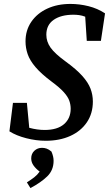

<svg xmlns="http://www.w3.org/2000/svg" viewBox="-20 -700 555 978"><path d="M28 -31 46 -176H117L129 -49Q170 -38 207 -38Q272 -38 306 -67.5Q340 -97 340 -146Q340 -167 333 -187Q326 -207 305 -230.5Q284 -254 242 -285Q190 -324 161 -358Q132 -392 121 -424Q110 -456 110 -489Q110 -546 139.5 -589Q169 -632 220.5 -656Q272 -680 339 -680Q385 -680 431 -668.5Q477 -657 515 -632L494 -492H422L414 -615Q398 -621 383.5 -623Q369 -625 354 -625Q291 -625 253.5 -599Q216 -573 216 -523Q216 -488 237.5 -457.5Q259 -427 314 -387Q369 -347 399 -313.5Q429 -280 441 -248.5Q453 -217 453 -183Q453 -122 422.5 -77Q392 -32 338 -7.5Q284 17 213 17Q164 17 113.5 4Q63 -9 28 -31ZM135 258 117 229Q139 215 154.5 203Q170 191 182 174Q162 159 150.5 142.5Q139 126 139 107Q139 83 155 68Q171 53 194 53Q206 53 217.5 57Q229 61 242 72Q253 97 253 119Q253 167 220.5 198.5Q188 230 135 258Z"/></svg>

Font: Source Serif Pro SemiBold
Style: Italic
Weight: 600
Italic angle: -12°
Designer: Frank Grießhammer
Foundry: Adobe Systems Incorporated
Version: Version 3.001;hotconv 1.0.111;makeotfexe 2.5.65597